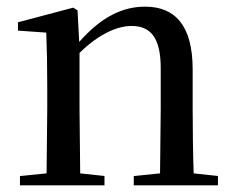

<svg xmlns="http://www.w3.org/2000/svg" viewBox="-20 -557 708 577"><path d="M460 0H635V-28L562 -36C560 -91 559 -174 559 -230V-348C559 -482 505 -537 416 -537C350 -537 286 -508 218 -431L213 -526L200 -534L34 -490V-465L119 -459C121 -410 122 -363 122 -295V-230L120 -36L40 -28V0H294V-28L221 -36L219 -230V-398C280 -458 336 -479 375 -479C431 -479 463 -446 463 -352V-230L461 -36L382 -28V0Z"/></svg>

Font: Source Han Serif CN Medium
Style: Regular
Weight: 500
Designer: Ryoko NISHIZUKA 西塚涼子 (kana & ideographs); Frank Grießhammer (Latin, Greek & Cyrillic); Wenlong ZHANG 张文龙 (bopomofo); San
Foundry: Adobe
Version: Version 2.002;hotconv 1.1.0;makeotfexe 2.6.0